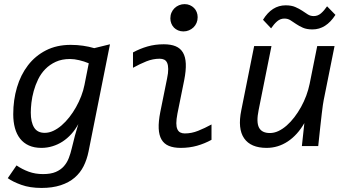

<svg xmlns="http://www.w3.org/2000/svg" viewBox="-20 -716 1689 941"><path d="M332 9.8Q339.4 -22 347.4 -51.8Q355.5 -81.5 363.8 -107.9Q349.1 -80.6 329.3 -58.8Q309.6 -37.1 286.6 -22.2Q263.7 -7.3 237.3 0.7Q210.9 8.8 183.1 8.8Q147.9 8.8 121.8 -2.9Q95.7 -14.6 78.6 -36.4Q61.5 -58.1 53.2 -88.4Q44.9 -118.7 44.9 -155.8Q44.9 -226.1 63.2 -287.8Q81.5 -349.6 117.2 -396Q152.8 -442.4 205.3 -469.2Q257.8 -496.1 326.2 -496.1Q357.9 -496.1 386.7 -491.9Q415.5 -487.8 441.9 -480L519 -499L414.1 25.9Q406.2 65.4 389.9 98.1Q373.5 130.9 345.7 154.8Q317.9 178.7 277.3 191.9Q236.8 205.1 183.6 205.1Q126.5 205.1 84.5 189.9Q42.5 174.8 18.1 157.2L61 94.7Q88.9 113.8 120.8 125.5Q152.8 137.2 190.9 137.2Q229 137.2 253.4 126.7Q277.8 116.2 293.2 98.6Q308.6 81.1 317.4 58.1Q326.2 35.2 332 9.8ZM130.9 -164.1Q130.9 -117.7 147 -91.3Q163.1 -64.9 199.2 -64.9Q220.2 -64.9 241.2 -74.7Q262.2 -84.5 282 -101.6Q301.8 -118.7 319.8 -141.6Q337.9 -164.6 352.5 -190.7Q367.2 -216.8 377.9 -244.6Q388.7 -272.5 394 -299.8L415 -405.8Q392.1 -415.5 367.9 -421.1Q343.8 -426.8 323.2 -426.8Q283.2 -426.8 253.4 -413.1Q223.6 -399.4 202.1 -377.4Q180.7 -355.5 167 -327.4Q153.3 -299.3 145.3 -270Q137.2 -240.7 134 -212.9Q130.9 -185.1 130.9 -164.1Z M814.9 -626Q814.9 -641.1 820.3 -653.8Q825.7 -666.5 835.2 -675.8Q844.7 -685.1 857.4 -690.4Q870.1 -695.8 884.8 -695.8Q898.9 -695.8 910.6 -690.7Q922.4 -685.5 930.9 -677Q939.5 -668.5 944.1 -656.7Q948.7 -645 948.7 -631.8Q948.7 -616.7 943.4 -604Q938 -591.3 928.5 -582Q918.9 -572.8 906.2 -567.4Q893.6 -562 878.9 -562Q864.7 -562 852.8 -567.1Q840.8 -572.3 832.5 -580.8Q824.2 -589.4 819.6 -601.1Q814.9 -612.8 814.9 -626ZM1016.6 -30.8Q982.9 -12.2 945.6 -1.7Q908.2 8.8 865.7 8.8Q831.1 8.8 807.6 -1Q784.2 -10.7 771.7 -32Q759.3 -53.2 757.8 -86.4Q756.3 -119.6 765.6 -167L798.8 -331.1Q804.7 -358.9 804.4 -377.7Q804.2 -396.5 799.3 -407.7Q794.4 -418.9 784.9 -423.6Q775.4 -428.2 762.7 -428.2Q729.5 -428.2 697.3 -415.3Q665 -402.3 631.8 -383.8V-459Q665.5 -477.5 702.9 -488.3Q740.2 -499 782.7 -499Q817.4 -499 840.8 -489.3Q864.3 -479.5 876.7 -458.3Q889.2 -437 890.6 -403.8Q892.1 -370.6 882.8 -323.2L849.6 -159.2Q844.2 -130.9 844.2 -112.3Q844.2 -93.8 849.4 -82.5Q854.5 -71.3 863.8 -66.7Q873 -62 885.7 -62Q918.9 -62 951.2 -75Q983.4 -87.9 1016.6 -106Z M1566.4 -225.1Q1564.5 -215.8 1562.3 -200.7Q1560.1 -185.5 1557.1 -159.9Q1554.2 -134.3 1549.8 -95.5Q1545.4 -56.6 1539.6 0H1459.5L1471.7 -112.8Q1438 -54.2 1390.4 -22.7Q1342.8 8.8 1286.6 8.8Q1209 8.8 1176.5 -38.1Q1144 -85 1162.6 -175.8L1225.6 -490.2H1310.5L1247.6 -176.8Q1235.4 -117.7 1249.3 -90.8Q1263.2 -64 1302.7 -64Q1323.7 -64 1344.5 -73.7Q1365.2 -83.5 1385 -100.8Q1404.8 -118.2 1422.6 -141.4Q1440.4 -164.6 1455.3 -191.4Q1470.2 -218.3 1481 -247.3Q1491.7 -276.4 1497.6 -305.2L1534.7 -490.2H1619.6ZM1269 -619.1Q1312.5 -689.9 1379.9 -689.9Q1408.2 -689.9 1427.2 -681.6Q1446.3 -673.3 1460.9 -663.6Q1475.6 -653.8 1488.3 -645.5Q1501 -637.2 1517.6 -637.2Q1537.6 -637.2 1553.2 -650.6Q1568.8 -664.1 1583 -685.1L1624 -643.1Q1578.1 -571.8 1511.7 -571.8Q1483.4 -571.8 1464.6 -580.1Q1445.8 -588.4 1431.2 -598.4Q1416.5 -608.4 1403.6 -616.7Q1390.6 -625 1374 -625Q1354 -625 1338.4 -611.6Q1322.8 -598.1 1308.6 -577.1ZM1090.8 -490.2Z"/></svg>

Font: Code New Roman
Style: Italic
Weight: 400
Italic angle: -11°
Monospace: yes
Designer: Sam Radian
Foundry: Code New Roman
Version: Version 1.508 October 19, 2014